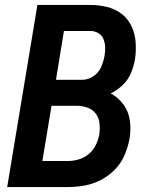

<svg xmlns="http://www.w3.org/2000/svg" viewBox="-20 -755 616 775"><path d="M9 0H254Q287 0 321 -6Q355 -12 387 -28.5Q419 -45 444.5 -71.5Q470 -98 483.5 -130.5Q497 -163 503 -196Q509 -233 504 -269Q499 -305 478.5 -333Q458 -361 427 -378Q454 -391 476 -412.5Q498 -434 509 -461Q520 -488 525 -516Q530 -550 527.5 -584.5Q525 -619 511 -649Q497 -679 471 -699Q445 -719 412 -727Q379 -735 345 -735H131ZM206 -433 238 -630H345Q362 -630 376.5 -621.5Q391 -613 397.5 -597.5Q404 -582 404.5 -564.5Q405 -547 402 -530Q398 -507 388 -484Q378 -461 356.5 -447Q335 -433 312 -433ZM253 -105H151L188 -328H290Q312 -328 333 -320.5Q354 -313 366.5 -296.5Q379 -280 381.5 -258Q384 -236 381 -213Q377 -191 367 -170Q357 -149 338.5 -133.5Q320 -118 297.5 -111.5Q275 -105 253 -105Z"/></svg>

Font: Iosevka Sparkle Oblique
Style: Bold
Weight: 700
Italic angle: -9°
Designer: Belleve Invis
Foundry: Belleve Invis
Version: Version 4.5.0; ttfautohint (v1.8.3)